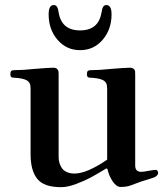

<svg xmlns="http://www.w3.org/2000/svg" viewBox="-20 -739 665 769"><path d="M174.8 -681.6Q174.8 -718.8 195.3 -718.8Q204.1 -718.8 208.5 -711.4Q212.9 -704.1 214.8 -689.5Q226.6 -617.2 300.8 -617.2Q375 -617.2 386.7 -689.5Q388.7 -704.1 393.1 -711.4Q397.5 -718.8 406.2 -718.8Q426.8 -718.8 426.8 -681.6Q426.8 -621.1 391.1 -579.6Q355.5 -538.1 300.8 -538.1Q246.1 -538.1 210.4 -579.6Q174.8 -621.1 174.8 -681.6ZM21.5 -441.4Q21.5 -451.2 24.9 -454.6Q28.3 -458 37.1 -458Q72.3 -458 117.2 -462.9Q175.8 -467.8 193.4 -467.8Q203.1 -467.8 208 -463.4Q212.9 -459 213.9 -454.1Q214.8 -449.2 214.8 -439.5V-109.4Q214.8 -97.7 217.8 -87.4Q220.7 -77.1 227.1 -66.9Q233.4 -56.6 246.6 -50.3Q259.8 -43.9 278.3 -43.9Q328.1 -43.9 409.2 -99.6V-382.8Q409.2 -398.4 405.3 -405.8Q401.4 -413.1 392.6 -418Q377 -425.8 344.7 -427.7Q337.9 -427.7 335 -428.7Q332 -429.7 330.1 -432.6Q328.1 -435.5 328.1 -441.4Q328.1 -451.2 331.5 -454.6Q335 -458 343.8 -458Q378.9 -458 423.8 -462.9Q482.4 -467.8 500 -467.8Q509.8 -467.8 515.1 -463.4Q520.5 -459 521 -454.1Q521.5 -449.2 521.5 -439.5V-76.2Q521.5 -50.8 544.9 -50.8Q556.6 -50.8 574.2 -54.7Q595.7 -58.6 603.5 -58.6Q608.4 -58.6 610.8 -54.7Q613.3 -50.8 613.3 -46.9Q613.3 -31.2 582 -23.4Q542 -11.7 507.8 2Q490.2 9.8 462.9 9.8Q446.3 9.8 431.2 -12.7Q416 -35.2 410.2 -62.5L406.2 -64.5Q367.2 -41 343.8 -28.3Q320.3 -15.6 285.6 -2.4Q251 10.7 224.6 10.7Q156.2 10.7 129.4 -22.5Q102.5 -55.7 102.5 -121.1V-382.8Q102.5 -398.4 98.6 -405.8Q94.7 -413.1 85.9 -418Q70.3 -425.8 38.1 -427.7Q31.2 -427.7 28.3 -428.7Q25.4 -429.7 23.4 -432.6Q21.5 -435.5 21.5 -441.4Z"/></svg>

Font: Monomakh Unicode TT
Style: Medium
Weight: 500
Designer: Alexey Kryukov, Aleksandr Andreev
Version: Version 1.1